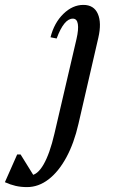

<svg xmlns="http://www.w3.org/2000/svg" viewBox="-181 -512 464 783"><path d="M-71 251Q-96 251 -117.5 246Q-139 241 -161 231L-111 118H-97L-30 226H-58V203Q-29 203 -3.5 159Q22 115 41 33L131 -353Q140 -392 136.5 -414Q133 -436 116 -436Q80 -436 50 -355L25 -360Q40 -419 77.5 -455.5Q115 -492 159 -492Q202 -492 218 -455.5Q234 -419 220 -358L139 -7Q121 72 89.5 130Q58 188 17 219.5Q-24 251 -71 251Z"/></svg>

Font: Platypi Light
Style: Italic
Weight: 300
Italic angle: -13°
Designer: David Sargent
Foundry: Bolt Cutter Type
Version: Version 1.200